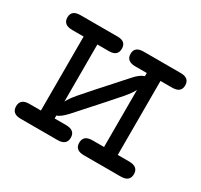

<svg xmlns="http://www.w3.org/2000/svg" viewBox="-100 -560 724 690"><g transform="rotate(30 262.5 -215.0)"><path d="M54 -62Q54 -62 102 -62V-369H55Q17 -369 17 -400Q17 -430 54 -430H208Q243 -430 243 -400Q243 -369 207 -369Q207 -369 159 -369V-132Q166 -147 186.5 -171.5Q207 -196 325 -327Q345 -350 364 -356V-369H317Q279 -369 279 -400Q279 -430 316 -430H470Q506 -430 506 -399Q506 -369 469 -369H421V-62H468Q506 -62 506 -31Q506 0 469 0H316Q279 0 279 -31Q279 -62 316 -62H364V-299Q357 -284 336.5 -259.5Q316 -235 198 -104Q175 -79 159 -74V-62H206Q244 -62 244 -31Q244 0 207 0H54Q17 0 17 -31Q17 -62 54 -62Z"/></g></svg>

Font: CMU Typewriter Text
Style: Regular
Weight: 500
Monospace: yes
Version: Version 0.7.0